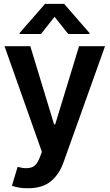

<svg xmlns="http://www.w3.org/2000/svg" viewBox="-20 -790 579 1014"><path d="M127.4 204.1Q101.1 204.6 78.6 200.4Q56.2 196.3 43 190.9L73.2 90.8L79.6 92.8Q118.7 103 146.2 94.2Q173.8 85.4 190.4 41L201.2 11.7L3.9 -545.9H140.1L265.6 -133.3H271.5L397.5 -545.9H534.7L315.9 65.9Q293 131.3 247.8 168Q202.6 204.6 127.4 204.1ZM340.3 -610.4 268.1 -701.2 196.3 -610.4H83.5V-615.7L217.8 -769.5H318.8L452.6 -615.7V-610.4Z"/></svg>

Font: Inter Tight SemiBold
Style: Regular
Weight: 600
Designer: Rasmus Andersson
Foundry: rsms
Version: Version 3.004; ttfautohint (v1.8.4.7-5d5b)